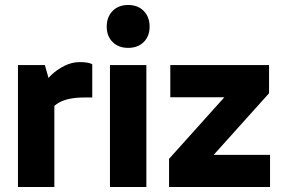

<svg xmlns="http://www.w3.org/2000/svg" viewBox="-20 -750 1140 770"><path d="M160 -489 198 -354V0H52V-489ZM166 -273 141 -284V-397L150 -409Q162 -426 184.5 -448Q207 -470 237.5 -485.5Q268 -501 300 -501Q316 -501 329 -499Q342 -497 350 -492V-359H317Q253 -359 216.5 -338.5Q180 -318 166 -273Z M567 0H421V-489H567ZM408 -643Q408 -682 431.5 -706Q455 -730 494 -730Q533 -730 556.5 -706Q580 -682 580 -643Q580 -605 556.5 -581.5Q533 -558 494 -558Q455 -558 431.5 -581.5Q408 -605 408 -643Z M1063 -129V0H658V-113L940 -427L995 -360H663V-489H1059V-376L776 -61L731 -129Z"/></svg>

Font: Gabarito
Style: Bold
Weight: 700
Designer: Leandro Assis / Alvaro Franca / Felipe Casaprima
Foundry: Naipe Foundry
Version: Version 1.000